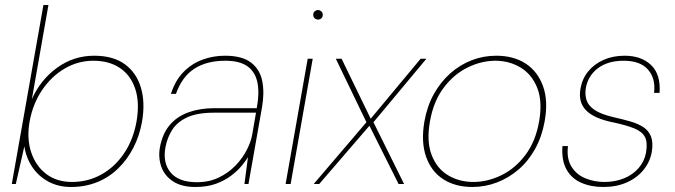

<svg xmlns="http://www.w3.org/2000/svg" viewBox="-20 -733 2690 765"><path d="M263 12Q213 12 173.5 -9Q134 -30 109 -67Q84 -104 77 -150L43 0H27L153 -713H173L107 -338Q142 -416 208 -463.5Q274 -511 355 -511Q431 -511 477.5 -477Q524 -443 541.5 -383.5Q559 -324 546 -249Q536 -192 511.5 -144.5Q487 -97 450.5 -61.5Q414 -26 366.5 -7Q319 12 263 12ZM267 -8Q330 -8 383.5 -37.5Q437 -67 474 -121.5Q511 -176 524 -249Q537 -324 519 -378.5Q501 -433 458 -462Q415 -491 352 -491Q291 -491 238 -460Q185 -429 148 -374.5Q111 -320 98 -249Q86 -182 104 -127Q122 -72 164 -40Q206 -8 267 -8Z M758 12Q704 12 670 -10Q636 -32 623 -68Q610 -104 617 -145Q627 -200 656 -234.5Q685 -269 731 -285.5Q777 -302 834 -302H1003Q1014 -360 1006 -402.5Q998 -445 967 -468Q936 -491 878 -491Q803 -491 754 -459Q705 -427 681 -359H661Q678 -412 710.5 -445.5Q743 -479 786 -495Q829 -511 876 -511Q945 -511 980.5 -483.5Q1016 -456 1025 -409.5Q1034 -363 1024 -306L970 0H954L968 -107Q960 -93 943.5 -73Q927 -53 901.5 -33.5Q876 -14 841 -1Q806 12 758 12ZM765 -7Q813 -7 851.5 -25.5Q890 -44 918 -73Q946 -102 963 -135Q980 -168 985 -197L1000 -284H832Q766 -284 726 -265.5Q686 -247 666 -215.5Q646 -184 639 -145Q628 -84 660 -45.5Q692 -7 765 -7Z M1118 0 1206 -499H1226L1138 0ZM1247 -655Q1240 -655 1234 -660Q1228 -665 1228 -674Q1228 -683 1234 -688Q1240 -693 1247 -693Q1254 -693 1260 -688Q1266 -683 1266 -674Q1266 -665 1260.5 -660Q1255 -655 1247 -655Z M1230 0 1440 -246 1318 -499H1341L1457 -260L1656 -499H1679L1468 -246L1590 0H1568L1452 -232L1252 0Z M1862 12Q1794 12 1746 -19Q1698 -50 1677.5 -109Q1657 -168 1671 -249Q1682 -311 1709 -359Q1736 -407 1774.5 -441Q1813 -475 1859.5 -493Q1906 -511 1957 -511Q2026 -511 2074 -480Q2122 -449 2143.5 -390Q2165 -331 2150 -249Q2139 -188 2112 -139.5Q2085 -91 2046 -57.5Q2007 -24 1960 -6Q1913 12 1862 12ZM1866 -8Q1922 -8 1977 -34.5Q2032 -61 2073 -115Q2114 -169 2128 -249Q2142 -329 2120.5 -383Q2099 -437 2054 -464Q2009 -491 1954 -491Q1898 -491 1843 -464Q1788 -437 1747.5 -383Q1707 -329 1693 -249Q1679 -169 1700 -115Q1721 -61 1765.5 -34.5Q1810 -8 1866 -8Z M2384 12Q2334 12 2295.5 -5Q2257 -22 2237 -58Q2217 -94 2221 -151H2243Q2237 -101 2257 -69Q2277 -37 2312.5 -22.5Q2348 -8 2388 -8Q2431 -8 2466.5 -22.5Q2502 -37 2525 -64Q2548 -91 2554 -125Q2561 -166 2549.5 -187.5Q2538 -209 2507 -221.5Q2476 -234 2425 -245Q2385 -253 2358 -265Q2331 -277 2315 -293.5Q2299 -310 2293.5 -331.5Q2288 -353 2293 -381Q2300 -420 2324 -449Q2348 -478 2385 -494.5Q2422 -511 2469 -511Q2535 -511 2574 -474Q2613 -437 2608 -363H2586Q2593 -420 2562 -455.5Q2531 -491 2465 -491Q2401 -491 2361.5 -460.5Q2322 -430 2314 -381Q2310 -356 2317 -334Q2324 -312 2349 -295Q2374 -278 2425 -266Q2461 -258 2492 -249Q2523 -240 2544 -226Q2565 -212 2574 -188.5Q2583 -165 2577 -128Q2570 -88 2544 -56Q2518 -24 2477 -6Q2436 12 2384 12Z"/></svg>

Font: DM Sans 20pt Thin
Style: Italic
Weight: 250
Italic angle: -10°
Version: Version 4.004;gftools[0.9.30]